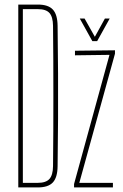

<svg xmlns="http://www.w3.org/2000/svg" viewBox="-20 -820 538 840"><path d="M60 0V-800H146Q191 -800 211.2 -778.2Q231.5 -756.5 232 -707Q233.5 -597 234 -498.2Q234.5 -399.5 234 -301Q233.5 -202.5 232 -93Q231.5 -43.5 211.2 -21.8Q191 0 145 0ZM80 -20H145Q181 -20 196.2 -37Q211.5 -54 212 -93Q213 -170 213.2 -246.8Q213.5 -323.5 213.5 -400Q213.5 -476.5 213.2 -553.2Q213 -630 212 -707Q211.5 -746 196.5 -763Q181.5 -780 146 -780H80ZM304 0V-15L459 -580L308 -578V-598L483 -600V-585L327 -20H474V0ZM384 -640 329 -739H350L395 -659L439 -739H460L405 -640Z"/></svg>

Font: Big Shoulders Display SC Thin
Style: Regular
Weight: 100
Designer: Patric King
Foundry: XO Type Co
Version: Version 2.002